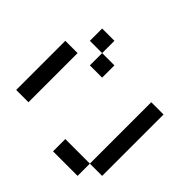

<svg xmlns="http://www.w3.org/2000/svg" viewBox="-191 -1129 1382 1382"><g transform="rotate(-45 500.0 -437.5)"><path d="M0 -125V-375H125V-125ZM125 -125H750V0H125ZM125 -750V-875H625V-750ZM625 -500V-625H750V-500ZM750 -625V-750H875V-625Z"/></g></svg>

Font: Galmuri7 Regular
Style: Regular
Weight: 400
Designer: Lee Minseo (quiple)
Version: Version 2.399;hotconv 1.1.1;makeotfexe 2.6.0 DEVELOPMENT